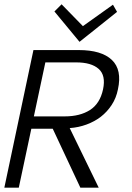

<svg xmlns="http://www.w3.org/2000/svg" viewBox="-44 -869 610 889"><path d="M413.1 0H328.1L200.2 -272.9H101.1L43 0H-23.9L110.8 -637.2H320.8Q425.8 -637.2 473.9 -591.6Q522 -545.9 502 -455.1Q494.1 -415 473.1 -383.1Q452.1 -351.1 423.1 -328.6Q394 -306.2 356.9 -292.5Q319.8 -278.8 278.8 -275.9ZM433.1 -455.1Q446.8 -520 412.8 -550Q378.9 -580.1 309.1 -580.1H166L112.8 -330.1H255.9Q326.2 -330.1 372.6 -359.6Q418.9 -389.2 433.1 -455.1ZM498 -814 324.2 -675.3 208 -815.9 241.2 -849.1 339.8 -748 479 -847.2Z"/></svg>

Font: Anonymous Pro
Style: Italic
Weight: 400
Italic angle: -12°
Monospace: yes
Designer: Mark Simonson
Version: Version 1.003